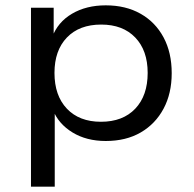

<svg xmlns="http://www.w3.org/2000/svg" viewBox="-20 -519 725 719"><path d="M96 180V-490H181V-379H175Q196 -436 249.5 -467.5Q303 -499 376 -499Q451 -499 506.5 -467.5Q562 -436 592.5 -379Q623 -322 623 -245Q623 -169 592.5 -112Q562 -55 507 -23Q452 9 376 9Q304 9 251.5 -23Q199 -55 178 -108H185V180ZM358 -63Q440 -63 486.5 -112Q533 -161 533 -246Q533 -330 486.5 -378.5Q440 -427 359 -427Q277 -427 230.5 -378.5Q184 -330 184 -246Q184 -161 230.5 -112Q277 -63 358 -63Z"/></svg>

Font: Nunito Sans 10pt SemiExpanded
Style: Regular
Weight: 400
Width: 6
Designer: Vernon Adams
Foundry: Vernon Adams
Version: Version 3.101;gftools[0.9.27]